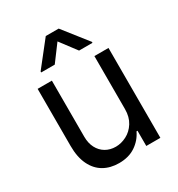

<svg xmlns="http://www.w3.org/2000/svg" viewBox="-178 -858 909 981"><g transform="rotate(-30 276.5 -368.0)"><path d="M402.3 -530.3H485.4V0H402.3V-89.8H396.5Q376 -46.4 336.2 -19.8Q296.4 6.8 239.3 6.8Q188 6.8 149.4 -15.4Q110.8 -37.6 89.1 -82.5Q67.4 -127.4 67.4 -193.4V-530.3H151.4V-199.2Q151.4 -161.6 166 -133.3Q180.7 -105 206.8 -89.6Q232.9 -74.2 266.6 -74.2Q298.3 -74.2 329.8 -90.3Q361.3 -106.4 381.8 -138.9Q402.3 -171.4 402.3 -217.8ZM276.4 -689.5 205.1 -593.8H125V-599.6L238.3 -743.2H314.5L427.7 -599.6V-593.8H348.6Z"/></g></svg>

Font: Pretendard GOV
Style: Regular
Weight: 400
Designer: Base glyphs from Inter by Rasmus Andersson; Hangeul glyphs from Noto Sans CJK(Source Han Sans) by Jang Soo-young and Kan
Foundry: Kil Hyung-jin
Version: Version 1.309